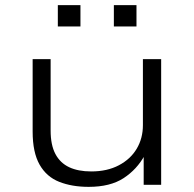

<svg xmlns="http://www.w3.org/2000/svg" viewBox="-20 -719 756 747"><path d="M325 8Q260 8 210.5 -11.5Q161 -31 134 -78.5Q107 -126 107 -207V-489H177V-211Q177 -155 195.5 -120Q214 -85 249 -68.5Q284 -52 335 -52Q397 -52 442.5 -76Q488 -100 512 -140.5Q536 -181 536 -232V-489H607V0H539V-115H543Q513 -60 461 -26Q409 8 325 8ZM423 -616V-699H511V-616ZM205 -616V-699H293V-616Z"/></svg>

Font: Nunito Sans 10pt Expanded Light
Style: Regular
Weight: 300
Width: 7
Designer: Vernon Adams
Foundry: Vernon Adams
Version: Version 3.101;gftools[0.9.27]